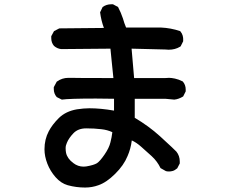

<svg xmlns="http://www.w3.org/2000/svg" viewBox="-20 -801 1040 887"><path d="M434.6 54.7Q405.3 65.4 373 65.4Q332 65.4 293 54.7Q261.7 45.9 236.8 17.6Q211.9 -10.7 198.7 -44.9Q185.5 -79.1 185.5 -111.3Q185.5 -157.2 205.1 -194.3Q220.7 -224.6 252 -255.9Q284.2 -287.1 335 -295.9Q367.2 -300.8 392.6 -300.8Q445.3 -300.8 506.8 -290V-344.7Q460.9 -345.7 422.9 -345.7Q299.8 -345.7 265.6 -340.8L242.2 -352.5Q228.5 -368.2 228.5 -389.6Q228.5 -392.6 228.5 -398.4L242.2 -423.8Q266.6 -441.4 295.9 -441.4Q297.9 -441.4 305.7 -441.4Q326.2 -440.4 503.9 -440.4Q499 -486.3 496.1 -516.6Q493.2 -546.9 490.2 -576.2L262.7 -574.2Q244.1 -576.2 229.5 -588.9Q216.8 -603.5 216.8 -625Q216.8 -627.9 216.8 -633.8L229.5 -657.2L253.9 -669.9L460 -671.9Q447.3 -706.1 442.4 -744.1L454.1 -768.6Q471.7 -781.2 493.2 -781.2Q496.1 -781.2 502 -781.2L525.4 -768.6Q539.1 -742.2 547.9 -715.8Q553.7 -694.3 562.5 -673.8H723.6Q768.6 -671.9 812.5 -657.2Q821.3 -646.5 823.7 -637.2Q826.2 -627.9 826.2 -622.1Q826.2 -616.2 826.2 -610.4L814.5 -586.9L811.5 -585Q789.1 -571.3 758.8 -571.3Q752 -571.3 744.1 -572.3L587.9 -576.2L599.6 -440.4H743.2Q751 -441.4 761.2 -441.4Q771.5 -441.4 788.1 -438Q804.7 -434.6 824.2 -424.8Q837.9 -409.2 837.9 -387.7Q837.9 -384.8 837.9 -378.9L826.2 -355.5Q805.7 -342.8 785.2 -340.8L743.2 -344.7H602.5V-256.8Q667 -218.8 718.8 -171.9Q788.1 -108.4 794.9 -100.6Q810.5 -81.1 810.5 -54.7Q810.5 -51.8 810.5 -45.9L798.8 -23.4Q787.1 -13.7 777.8 -11.2Q768.6 -8.8 761.7 -8.8Q750 -8.8 746.1 -10.7L721.7 -24.4Q706.1 -56.6 680.2 -80.1Q654.3 -103.5 632.3 -123Q610.4 -142.6 588.9 -152.3Q584 -113.3 569.3 -80.1Q551.8 -37.1 511.7 2.4Q471.7 42 434.6 54.7ZM289.1 -141.6Q283.2 -128.9 283.2 -116.7Q283.2 -104.5 285.2 -94.7Q291 -68.4 318.4 -47.9Q339.8 -31.2 366.2 -31.2Q372.1 -31.2 378.9 -32.2Q413.1 -38.1 427.7 -46.9Q441.4 -55.7 462.9 -86.9Q484.4 -118.2 490.2 -143.6Q496.1 -166 499 -190.4Q475.6 -201.2 448.2 -204.1Q416 -208 378.4 -208Q340.8 -208 319.3 -185.5Q297.9 -163.1 289.1 -141.6Z"/></svg>

Font: JasonHandwriting2
Style: SemiBold
Weight: 600
Version: Version 1.04.7